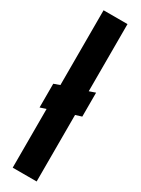

<svg xmlns="http://www.w3.org/2000/svg" viewBox="-201 -764 576 785"><g transform="rotate(30 86.5 -371.5)"><path d="M29 0V-277L1 -268V-380L29 -390V-743H142V-426L171 -436V-323L142 -314V0Z"/></g></svg>

Font: Saira Ultra Condensed ExtraBold
Style: Regular
Weight: 800
Width: 1
Designer: Hector Gatti with collaboration of the Omnibus-Type team
Foundry: Omnibus-Type
Version: Version 1.001; ttfautohint (v1.8)